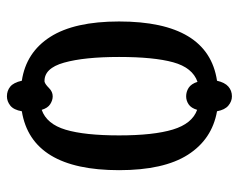

<svg xmlns="http://www.w3.org/2000/svg" viewBox="-86 -538 674 541"><g transform="rotate(-90 250.5 -268.0)"><path d="M249 49Q235 49 223 39Q211 29 207 7Q128 -7 84.5 -75Q41 -143 41 -269Q41 -516 207 -543Q211 -566 223 -575.5Q235 -585 249 -585Q265 -585 276.5 -575.5Q288 -566 293 -543Q373 -531 416.5 -463Q460 -395 460 -269Q460 -18 293 7Q288 29 276.5 39Q265 49 249 49ZM211 -49Q216 -66 226.5 -73Q237 -80 249 -80Q262 -80 273 -73Q284 -66 290 -48Q330 -62 345 -116.5Q360 -171 360 -269Q360 -367 344 -424Q328 -481 290 -479Q283 -477 272.5 -466.5Q262 -456 249 -456Q238 -456 227 -463Q216 -470 211 -487Q171 -473 155 -419.5Q139 -366 139 -269Q139 -172 155.5 -117.5Q172 -63 211 -49Z"/></g></svg>

Font: Noto Serif ExtraCondensed Medium
Style: Regular
Weight: 500
Width: 2
Designer: Monotype Design Team
Foundry: Monotype Imaging Inc.
Version: Version 2.015